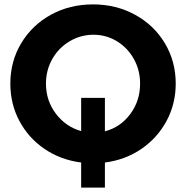

<svg xmlns="http://www.w3.org/2000/svg" viewBox="-20 -731 846 873"><path d="M457 8V122H349V8Q256 -4 183 -53.5Q110 -103 68.5 -180.5Q27 -258 27 -351Q27 -452 76.5 -534.5Q126 -617 211.5 -664Q297 -711 403 -711Q508 -711 594 -664Q680 -617 729.5 -534.5Q779 -452 779 -351Q779 -259 737.5 -181.5Q696 -104 623 -54Q550 -4 457 8ZM617 -351Q617 -412 588.5 -463Q560 -514 511.5 -543.5Q463 -573 405 -573Q347 -573 297 -543.5Q247 -514 218 -463Q189 -412 189 -351Q189 -273 234.5 -213.5Q280 -154 349 -135V-286H457V-134Q527 -152 572 -212Q617 -272 617 -351Z"/></svg>

Font: TypoPRO Montserrat Alternates
Style: Regular
Weight: 600
Designer: Julieta Ulanovsky
Foundry: Julieta Ulanovsky
Version: Version 6.001